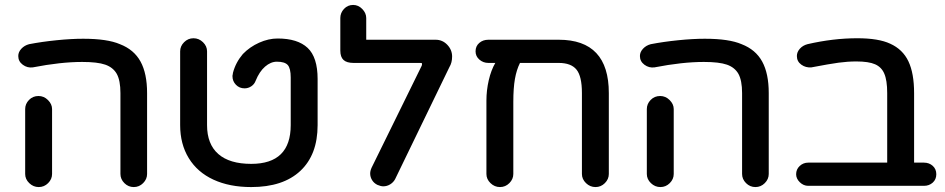

<svg xmlns="http://www.w3.org/2000/svg" viewBox="-20 -745 3830 778"><path d="M468 -40V-368Q468 -419 453 -446Q438 -472 406.5 -483Q375 -494 313 -494Q226 -494 113 -472Q91 -469 72.5 -482.5Q54 -496 54 -518Q54 -534 66.5 -547.5Q79 -561 98 -566Q150 -576 209.5 -582Q269 -588 317 -588Q415 -588 466 -566Q523 -544 549.5 -495.5Q576 -447 576 -368V-40Q576 -19 560 -3Q544 13 522 13Q500 13 484 -3Q468 -19 468 -40ZM82 -303Q82 -324 97.5 -340Q113 -356 136 -356Q158 -356 174.5 -339.5Q191 -323 191 -303V-40Q191 -19 175 -3Q159 13 137 13Q115 13 98.5 -3Q82 -19 82 -40Z M710 -238V-537Q710 -558 726 -574Q742 -590 764 -590Q786 -590 802.5 -574Q819 -558 819 -537V-238Q819 -161 864.5 -121Q910 -81 998 -81Q1158 -81 1158 -238V-431Q1158 -468 1146 -481.5Q1134 -495 1102 -495Q1077 -495 1054 -475Q1031 -455 1016 -418Q1011 -404 998.5 -395.5Q986 -387 971 -387Q950 -387 936 -401.5Q922 -416 922 -436Q922 -441 923 -443L924 -450Q935 -492 964 -526Q992 -555 1030 -572Q1068 -589 1105 -589Q1186 -589 1226.5 -551Q1267 -513 1267 -425V-238Q1267 -118 1197 -52.5Q1127 13 998 13Q910 13 845 -17Q780 -47 745 -104Q710 -161 710 -238Z M1480 -42Q1480 -53 1486 -66L1688 -477Q1690 -481 1690 -484Q1690 -489 1689 -489.5Q1688 -490 1682 -490H1413Q1385 -490 1372 -502Q1359 -514 1359 -540V-672Q1359 -693 1374 -709Q1389 -725 1411 -725Q1432 -725 1448 -708.5Q1464 -692 1464 -672V-584H1745Q1773 -584 1792.5 -563.5Q1812 -543 1812 -516Q1812 -491 1801 -473L1581 -19Q1574 -6 1561 2Q1548 10 1533 10Q1523 10 1509 4Q1495 -3 1487.5 -15.5Q1480 -28 1480 -42Z M2447 -368V-40Q2447 -19 2431 -3Q2415 13 2393 13Q2371 13 2354.5 -3Q2338 -19 2338 -40V-368Q2338 -436 2316 -463Q2294 -490 2244 -490H2087Q2073 -462 2066.5 -425Q2060 -388 2060 -332V-40Q2060 -19 2044 -3Q2028 13 2006 13Q1984 13 1967.5 -3Q1951 -19 1951 -40V-337Q1951 -379 1960.5 -420Q1970 -461 1987 -490H1959Q1938 -490 1922.5 -503.5Q1907 -517 1907 -537Q1907 -558 1922 -571Q1937 -584 1959 -584H2244Q2447 -584 2447 -368Z M2987 -40V-368Q2987 -419 2972 -446Q2957 -472 2925.5 -483Q2894 -494 2832 -494Q2745 -494 2632 -472Q2610 -469 2591.5 -482.5Q2573 -496 2573 -518Q2573 -534 2585.5 -547.5Q2598 -561 2617 -566Q2669 -576 2728.5 -582Q2788 -588 2836 -588Q2934 -588 2985 -566Q3042 -544 3068.5 -495.5Q3095 -447 3095 -368V-40Q3095 -19 3079 -3Q3063 13 3041 13Q3019 13 3003 -3Q2987 -19 2987 -40ZM2601 -303Q2601 -324 2616.5 -340Q2632 -356 2655 -356Q2677 -356 2693.5 -339.5Q2710 -323 2710 -303V-40Q2710 -19 2694 -3Q2678 13 2656 13Q2634 13 2617.5 -3Q2601 -19 2601 -40Z M3774 -39Q3774 -18 3759.5 -5Q3745 8 3724 8H3255Q3236 8 3221 -6.5Q3206 -21 3206 -39Q3206 -59 3220.5 -72.5Q3235 -86 3255 -86H3575V-368Q3575 -420 3563 -447Q3552 -473 3526 -484.5Q3500 -496 3450 -496Q3415 -496 3378 -491Q3341 -486 3268 -472Q3245 -470 3227 -483Q3209 -496 3209 -518Q3209 -534 3221 -547.5Q3233 -561 3252 -566Q3356 -590 3454 -590Q3540 -590 3587 -568Q3638 -545 3661 -496.5Q3684 -448 3684 -368V-86H3724Q3745 -86 3759.5 -73Q3774 -60 3774 -39Z"/></svg>

Font: 寒蝉全圆体 Bold
Style: Regular
Weight: 700
Designer: Warren2060
      Designed by Motoya company      

      [Varela Round]
      Joe Prince(Latin component); Avraham Cornf
Foundry: ChillType
Version: Version 3.200